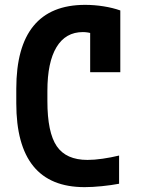

<svg xmlns="http://www.w3.org/2000/svg" viewBox="-20 -760 590 790"><path d="M328 10Q187 10 117 -76.5Q47 -163 47 -335V-395Q47 -567 118 -653.5Q189 -740 330 -740Q368 -740 406 -734Q444 -728 475 -717V-463H351V-694L405 -598Q365 -628 321 -628Q250 -628 212.5 -566Q175 -504 175 -386V-344Q175 -215 213.5 -158.5Q252 -102 340 -102Q368 -102 402.5 -107Q437 -112 470 -120V-4Q439 2 399.5 6Q360 10 328 10Z"/></svg>

Font: M PLUS Code Latin SemiExpanded SemiBold
Style: Regular
Weight: 600
Width: 6
Designer: Coji Morishita
Foundry: UNDERFOREST DESIGN
Version: Version 1.002; ttfautohint (v1.8.3)